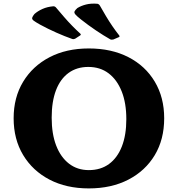

<svg xmlns="http://www.w3.org/2000/svg" viewBox="-20 -1036 992 1070"><path d="M640 -828 612 -816Q601 -813 594 -817Q557 -838 514 -867Q471 -896 432 -927Q409 -945 400.5 -955Q392 -965 395.5 -972.5Q399 -980 411 -991Q432 -1004 460 -1011Q488 -1018 523 -1015Q532 -1013 537 -1004Q554 -974 571 -945.5Q588 -917 606.5 -890Q625 -863 644 -839Q650 -831 640 -828ZM426 -838 400 -821Q390 -816 382 -819Q342 -833 294.5 -854Q247 -875 203 -899Q178 -913 167.5 -921Q157 -929 159.5 -937.5Q162 -946 172 -958Q190 -974 216.5 -986Q243 -998 277 -1001Q287 -1001 293 -993Q315 -967 337 -941.5Q359 -916 382 -892.5Q405 -869 427 -849Q434 -843 426 -838ZM475 14Q350 14 256 -35Q162 -84 109 -172Q56 -260 56 -377Q56 -493 109 -580.5Q162 -668 256 -717Q350 -766 475 -766Q601 -766 695.5 -717.5Q790 -669 842.5 -581Q895 -493 895 -377Q895 -259 842.5 -171.5Q790 -84 695.5 -35Q601 14 475 14ZM475 -88Q541 -88 587.5 -122Q634 -156 659 -219.5Q684 -283 684 -372Q684 -462 658 -527Q632 -592 585 -627.5Q538 -663 472 -663Q408 -663 362 -629.5Q316 -596 292 -533Q268 -470 268 -380Q268 -290 293 -225Q318 -160 364.5 -124Q411 -88 475 -88Z"/></svg>

Font: Hahmlet ExtraBold
Style: Regular
Weight: 800
Designer: Minjoo Ham & Mark Frömberg
Foundry: hypertype
Version: Version 1.002